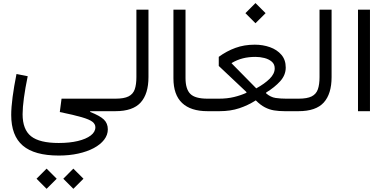

<svg xmlns="http://www.w3.org/2000/svg" viewBox="-20 -707 2460 1221"><path d="M212.3 429.6 276.3 493.7 340.6 429.6 276.3 365.4ZM382.5 429.6 446.5 493.7 510.8 429.6 446.5 365.4ZM553.5 4.9V0H714.4V-79.5H371.4L360.3 5.4Q450.5 23.9 499.6 38.3Q548.7 52.6 567.6 67.3Q586.5 82.1 586.5 102.4Q586.5 132.1 557.1 154.5Q527.7 177 475.1 189.7Q422.6 202.3 353.5 202.3Q231.4 202.3 177.5 159.5Q123.7 116.6 123.7 19.3Q123.7 -22.5 132.1 -84.5Q140.5 -146.6 156.2 -222.3L84.9 -236.4Q68.9 -157 60.1 -90.1Q51.3 -23.2 51.3 24.2Q51.3 156.3 125.3 219.2Q199.3 282.2 354.1 282.2Q421 282.2 477.8 269.6Q534.5 257.1 576.7 234.6Q618.8 212 642.3 181.5Q665.7 151 665.7 115.5Q665.7 77.6 640.6 53.3Q615.5 29.1 553.5 4.9Z M714.4 -79.5Q707.2 -79.5 703.5 -70.6Q699.8 -61.6 699.8 -39.9Q699.8 -18.3 703.5 -9.1Q707.2 0 714.4 0Q824.6 0 874.4 -55Q924.2 -110.1 924.2 -217V-645.7H847.4V-217Q847.4 -169.1 836.8 -138.8Q826.1 -108.4 797.4 -94Q768.8 -79.5 714.4 -79.5Z M1082.9 -645.7V-209.1Q1082.9 -104.2 1138 -52.1Q1193 0 1299.4 0H1299.9V-79.5H1299.4Q1220.5 -79.5 1190.2 -110.1Q1159.8 -140.6 1159.8 -210.5V-645.7Z M1540.7 -623.3 1604.7 -559.2 1669 -623.3 1604.7 -687.5ZM1604.8 -345.2Q1633.6 -345.2 1661.6 -338.1Q1689.6 -330.9 1708.3 -314.9Q1727 -298.9 1727 -272.4Q1727 -237.9 1694.9 -206.1Q1662.9 -174.3 1609.7 -145.1L1453.3 -303.9V-306.3Q1487.8 -326.7 1524.4 -336Q1561 -345.2 1604.8 -345.2ZM1600.2 -422.9Q1533.1 -422.9 1477.3 -402.5Q1421.5 -382.2 1371.2 -345.5V-287.6L1547.2 -121.8V-116.9Q1511.5 -100.6 1468.3 -90.1Q1425.1 -79.5 1371.7 -79.5H1299.8Q1291.7 -79.5 1288.6 -69.8Q1285.4 -60 1285.4 -39.9Q1285.4 -19.7 1288.6 -9.8Q1291.7 0 1299.8 0H1376.7Q1446 0 1501.6 -18.6Q1557.3 -37.1 1606.6 -68.7Q1636 -39.3 1664.2 -24.7Q1692.4 -10 1722.7 -5Q1753 0 1789.2 0H1878.8V-79.5H1799.5Q1764.5 -79.5 1732.9 -84Q1701.3 -88.5 1672.2 -113.4V-118.3Q1726.8 -151.7 1762 -190.6Q1797.1 -229.6 1797.1 -277.5Q1797.1 -326.5 1769.4 -358.7Q1741.8 -390.9 1696.9 -406.9Q1652.1 -422.9 1600.2 -422.9Z M1878.9 -79.5Q1871.7 -79.5 1868 -70.6Q1864.4 -61.6 1864.4 -39.9Q1864.4 -18.3 1868 -9.1Q1871.7 0 1878.9 0Q1989.2 0 2038.9 -55Q2088.7 -110.1 2088.7 -217V-645.7H2012V-217Q2012 -169.1 2001.3 -138.8Q1990.6 -108.4 1962 -94Q1933.4 -79.5 1878.9 -79.5Z M2332.8 0V-645.7H2256.6V0Z"/></svg>

Font: Estedad-FD VF
Style: Regular
Weight: 100
Designer: Amin Abedi
Version: Version 7.3